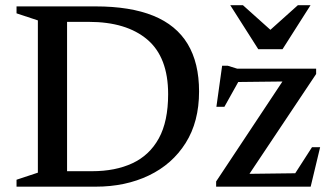

<svg xmlns="http://www.w3.org/2000/svg" viewBox="-20 -700 1241 720"><path d="M610.5 -347Q610.5 -485.5 532.2 -551.8Q454 -618 313 -618H171.5L167.5 -676H338.5Q468.5 -676 554.8 -641Q641 -606 683.8 -535Q726.5 -464 726.5 -357Q726.5 -243.5 676.2 -163.8Q626 -84 538.2 -42Q450.5 0 339 0H167.5L171.5 -58H325.5Q412.5 -58 476.5 -87.8Q540.5 -117.5 575.5 -181Q610.5 -244.5 610.5 -347ZM42 0V-26L122 -52.5V-623.5L42 -650V-676H231.5V0ZM790.5 0V-19.5L1056.5 -420.5L1094.5 -395L831.5 -392L893.5 -428.5L821.5 -299.5H791.5L813 -453.5H834L869.5 -442.5H1165.5V-422.5L897 -20.5L864.5 -47.5L1103.5 -50.5L1066 -17.5L1150 -148H1180.5L1145 0ZM1006.5 -577H981.5L1097 -680.5H1144.5L1039.5 -515.5H948.5L843.5 -680.5H891Z"/></svg>

Font: Newsreader 16pt Medium
Style: Regular
Weight: 500
Designer: Hugues Gentile
Foundry: Production Type
Version: Version 1.003